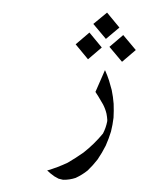

<svg xmlns="http://www.w3.org/2000/svg" viewBox="-53 -565 728 841"><g transform="rotate(5 311.0 -145.0)"><path d="M374 -363.3 318.4 -306.6 258.8 -367.2 314.5 -423.8ZM523.4 -365.2 467.8 -308.6 407.2 -369.1 462.9 -425.8ZM443.4 -457 388.7 -402.3 328.1 -462.9 383.8 -517.6ZM253.9 228.5Q245.1 227.5 235.4 225.6Q225.6 221.7 215.8 216.8Q206.1 210.9 197.3 205.1Q190.4 199.2 182.6 194.3Q227.5 176.8 269.5 152.3Q302.7 128.9 334 102.5Q377.9 61.5 412.1 11.7Q422.9 -14.6 425.8 -42Q425.8 -45.9 425.8 -48.8Q423.8 -62.5 419.9 -76.2Q413.1 -96.7 401.4 -115.2Q389.6 -132.8 377 -149.4Q370.1 -158.2 363.3 -167L396.5 -265.6L398.4 -262.7Q409.2 -243.2 418 -222.7Q425.8 -203.1 433.6 -181.6Q442.4 -152.3 447.3 -122.1Q451.2 -91.8 452.1 -61.5Q451.2 -30.3 446.3 0Q439.5 32.2 428.7 63.5Q416 95.7 398.4 127Q380.9 154.3 359.4 178.7Q336.9 200.2 309.6 215.8Q284.2 226.6 257.8 228.5Q255.9 228.5 253.9 228.5Z"/></g></svg>

Font: Thabit
Style: Regular
Weight: 500
Designer: Regenerated by Nadim Shaikli
Foundry: MAK Alagha
Version: 0.01